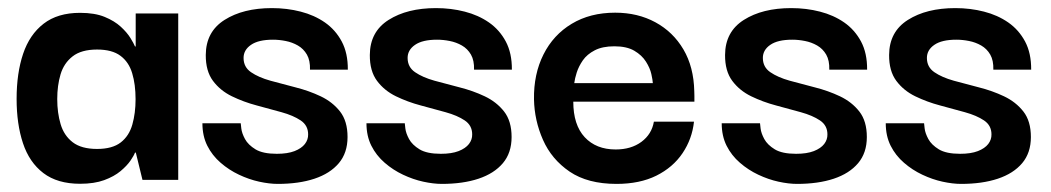

<svg xmlns="http://www.w3.org/2000/svg" viewBox="-20 -444 2595 474"><path d="M177.7 9.7Q121.7 9.7 87 -16.8Q52.3 -43.3 36.7 -90.5Q21 -137.7 21 -200Q21 -263.3 37 -311Q53 -358.7 87.7 -385.5Q122.3 -412.3 177.7 -412.3Q214 -412.3 238.3 -402.3Q262.7 -392.3 278.2 -378Q293.7 -363.7 302 -350.2Q310.3 -336.7 313.3 -329.3H315V-410.7H420V0H331.7L315.3 -67.3H313.3Q310.7 -60 302 -47.3Q293.3 -34.7 277.5 -21.5Q261.7 -8.3 237.2 0.7Q212.7 9.7 177.7 9.7ZM219.7 -76.3Q257.3 -76.3 278 -92.3Q298.7 -108.3 306.7 -136.5Q314.7 -164.7 314.7 -199Q314.7 -235.7 306.3 -263.3Q298 -291 277.3 -306.3Q256.7 -321.7 219.7 -321.7Q180.7 -321.7 159.2 -304.8Q137.7 -288 129.5 -260.5Q121.3 -233 121.3 -199.3Q121.3 -165.3 129.7 -137.3Q138 -109.3 159.5 -92.8Q181 -76.3 219.7 -76.3Z M665.7 10Q645 10 619.8 4.5Q594.7 -1 570 -12.7Q545.3 -24.3 524.7 -42.2Q504 -60 491.8 -84.2Q479.7 -108.3 479.7 -139.7H574.3Q574.3 -138.7 575.7 -127Q577 -115.3 584.8 -100.8Q592.7 -86.3 610.8 -75.3Q629 -64.3 663.3 -64.3Q690 -64.3 707.2 -71Q724.3 -77.7 732.7 -88.5Q741 -99.3 740.7 -112.3Q740.7 -134.3 722.3 -146.7Q704 -159 675 -167Q646 -175 613.7 -183.7Q581.3 -192.3 552.5 -206.3Q523.7 -220.3 505.7 -244.5Q487.7 -268.7 488 -308.3Q488.3 -365.7 534.3 -394.8Q580.3 -424 651.3 -424Q688.7 -424 722.3 -415.3Q756 -406.7 782.2 -388.5Q808.3 -370.3 823.7 -341.5Q839 -312.7 838.7 -272H745.3Q746 -294.7 737.7 -309.2Q729.3 -323.7 715.3 -331.7Q701.3 -339.7 685.3 -342.8Q669.3 -346 654 -346Q618 -346 599.7 -333.3Q581.3 -320.7 581.3 -301Q581.3 -278.3 599.8 -265.7Q618.3 -253 647.5 -244.8Q676.7 -236.7 709.7 -228.3Q742.7 -220 771.8 -206.2Q801 -192.3 819.5 -168.7Q838 -145 838 -105.7Q838 -66.7 816.5 -41.2Q795 -15.7 756.3 -2.8Q717.7 10 665.7 10Z M1070.7 10Q1050 10 1024.8 4.5Q999.7 -1 975 -12.7Q950.3 -24.3 929.7 -42.2Q909 -60 896.8 -84.2Q884.7 -108.3 884.7 -139.7H979.3Q979.3 -138.7 980.7 -127Q982 -115.3 989.8 -100.8Q997.7 -86.3 1015.8 -75.3Q1034 -64.3 1068.3 -64.3Q1095 -64.3 1112.2 -71Q1129.3 -77.7 1137.7 -88.5Q1146 -99.3 1145.7 -112.3Q1145.7 -134.3 1127.3 -146.7Q1109 -159 1080 -167Q1051 -175 1018.7 -183.7Q986.3 -192.3 957.5 -206.3Q928.7 -220.3 910.7 -244.5Q892.7 -268.7 893 -308.3Q893.3 -365.7 939.3 -394.8Q985.3 -424 1056.3 -424Q1093.7 -424 1127.3 -415.3Q1161 -406.7 1187.2 -388.5Q1213.3 -370.3 1228.7 -341.5Q1244 -312.7 1243.7 -272H1150.3Q1151 -294.7 1142.7 -309.2Q1134.3 -323.7 1120.3 -331.7Q1106.3 -339.7 1090.3 -342.8Q1074.3 -346 1059 -346Q1023 -346 1004.7 -333.3Q986.3 -320.7 986.3 -301Q986.3 -278.3 1004.8 -265.7Q1023.3 -253 1052.5 -244.8Q1081.7 -236.7 1114.7 -228.3Q1147.7 -220 1176.8 -206.2Q1206 -192.3 1224.5 -168.7Q1243 -145 1243 -105.7Q1243 -66.7 1221.5 -41.2Q1200 -15.7 1161.3 -2.8Q1122.7 10 1070.7 10Z M1502 10Q1431 10 1386.3 -20.3Q1341.7 -50.7 1320.5 -98.7Q1299.3 -146.7 1298.3 -198.7Q1297.3 -261 1321.7 -309.5Q1346 -358 1391.5 -385.3Q1437 -412.7 1498.7 -412.7Q1554.3 -412.7 1598 -389Q1641.7 -365.3 1667.2 -322Q1692.7 -278.7 1694 -218.7Q1694.3 -216.7 1694.3 -207.5Q1694.3 -198.3 1694.3 -193H1395.3Q1395.3 -135.7 1423.5 -105.3Q1451.7 -75 1500 -75Q1538 -75 1563.5 -93.8Q1589 -112.7 1594.3 -143.7H1693.3Q1688.7 -101 1665 -65.8Q1641.3 -30.7 1600.3 -10.3Q1559.3 10 1502 10ZM1397.7 -238.7H1591.7Q1591.3 -246.3 1588 -261.2Q1584.7 -276 1574.7 -291.8Q1564.7 -307.7 1546 -318.7Q1527.3 -329.7 1496.7 -329.7Q1467.3 -329.7 1448.3 -319.8Q1429.3 -310 1419 -295.2Q1408.7 -280.3 1403.8 -265Q1399 -249.7 1397.7 -238.7Z M1947.7 10Q1927 10 1901.8 4.5Q1876.7 -1 1852 -12.7Q1827.3 -24.3 1806.7 -42.2Q1786 -60 1773.8 -84.2Q1761.7 -108.3 1761.7 -139.7H1856.3Q1856.3 -138.7 1857.7 -127Q1859 -115.3 1866.8 -100.8Q1874.7 -86.3 1892.8 -75.3Q1911 -64.3 1945.3 -64.3Q1972 -64.3 1989.2 -71Q2006.3 -77.7 2014.7 -88.5Q2023 -99.3 2022.7 -112.3Q2022.7 -134.3 2004.3 -146.7Q1986 -159 1957 -167Q1928 -175 1895.7 -183.7Q1863.3 -192.3 1834.5 -206.3Q1805.7 -220.3 1787.7 -244.5Q1769.7 -268.7 1770 -308.3Q1770.3 -365.7 1816.3 -394.8Q1862.3 -424 1933.3 -424Q1970.7 -424 2004.3 -415.3Q2038 -406.7 2064.2 -388.5Q2090.3 -370.3 2105.7 -341.5Q2121 -312.7 2120.7 -272H2027.3Q2028 -294.7 2019.7 -309.2Q2011.3 -323.7 1997.3 -331.7Q1983.3 -339.7 1967.3 -342.8Q1951.3 -346 1936 -346Q1900 -346 1881.7 -333.3Q1863.3 -320.7 1863.3 -301Q1863.3 -278.3 1881.8 -265.7Q1900.3 -253 1929.5 -244.8Q1958.7 -236.7 1991.7 -228.3Q2024.7 -220 2053.8 -206.2Q2083 -192.3 2101.5 -168.7Q2120 -145 2120 -105.7Q2120 -66.7 2098.5 -41.2Q2077 -15.7 2038.3 -2.8Q1999.7 10 1947.7 10Z M2352.7 10Q2332 10 2306.8 4.5Q2281.7 -1 2257 -12.7Q2232.3 -24.3 2211.7 -42.2Q2191 -60 2178.8 -84.2Q2166.7 -108.3 2166.7 -139.7H2261.3Q2261.3 -138.7 2262.7 -127Q2264 -115.3 2271.8 -100.8Q2279.7 -86.3 2297.8 -75.3Q2316 -64.3 2350.3 -64.3Q2377 -64.3 2394.2 -71Q2411.3 -77.7 2419.7 -88.5Q2428 -99.3 2427.7 -112.3Q2427.7 -134.3 2409.3 -146.7Q2391 -159 2362 -167Q2333 -175 2300.7 -183.7Q2268.3 -192.3 2239.5 -206.3Q2210.7 -220.3 2192.7 -244.5Q2174.7 -268.7 2175 -308.3Q2175.3 -365.7 2221.3 -394.8Q2267.3 -424 2338.3 -424Q2375.7 -424 2409.3 -415.3Q2443 -406.7 2469.2 -388.5Q2495.3 -370.3 2510.7 -341.5Q2526 -312.7 2525.7 -272H2432.3Q2433 -294.7 2424.7 -309.2Q2416.3 -323.7 2402.3 -331.7Q2388.3 -339.7 2372.3 -342.8Q2356.3 -346 2341 -346Q2305 -346 2286.7 -333.3Q2268.3 -320.7 2268.3 -301Q2268.3 -278.3 2286.8 -265.7Q2305.3 -253 2334.5 -244.8Q2363.7 -236.7 2396.7 -228.3Q2429.7 -220 2458.8 -206.2Q2488 -192.3 2506.5 -168.7Q2525 -145 2525 -105.7Q2525 -66.7 2503.5 -41.2Q2482 -15.7 2443.3 -2.8Q2404.7 10 2352.7 10Z"/></svg>

Font: Darker Grotesque Light
Style: Regular
Weight: 300
Designer: Gabriel Lam
Foundry: TypeRant
Version: Version 1.000;gftools[0.9.28]